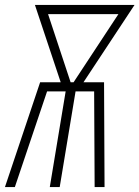

<svg xmlns="http://www.w3.org/2000/svg" viewBox="-27 -755 563 775"><path d="M-7 0 135 -423H218L114 -735H516L310 -423H393L395 0H355L353 -386H278L214 0H174L238 -386H163L33 0ZM270 -423 451 -698H167L258 -423Z"/></svg>

Font: Iosevka SS18 Extralight
Style: Italic
Weight: 200
Italic angle: -9°
Monospace: yes
Designer: Belleve Invis
Foundry: Belleve Invis
Version: Version 25.1.1; ttfautohint (v1.8.4)